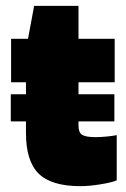

<svg xmlns="http://www.w3.org/2000/svg" viewBox="-20 -627 432 658"><path d="M69 -345H18V-494H76L97 -607H249V-494H373V-345H249V-304H372V-211H249V-196Q249 -173 261.5 -165Q274 -157 308 -157Q323 -157 345 -159Q367 -161 380 -164V-9Q365 -2 325.5 4.5Q286 11 256 11Q156 11 112.5 -32Q69 -75 69 -171V-211H17V-304H69Z"/></svg>

Font: Blinker ExtraBold
Style: Regular
Weight: 800
Designer: Juergen Huber
Foundry: supertype
Version: Version 1.017;hotconv 1.0.117;makeotfexe 2.5.65602